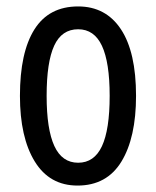

<svg xmlns="http://www.w3.org/2000/svg" viewBox="-20 -567 485 597"><path d="M221 10Q134 10 88 -65Q42 -140 42 -269Q42 -404 87 -475.5Q132 -547 223 -547Q309 -547 356 -476Q403 -405 403 -269Q403 -139 357.5 -64.5Q312 10 221 10ZM223 -61Q273 -61 297 -112.5Q321 -164 321 -269Q321 -373 297 -424.5Q273 -476 223 -476Q172 -476 148.5 -425Q125 -374 125 -269Q125 -165 149 -113Q173 -61 223 -61Z"/></svg>

Font: Noto Sans UI Cond
Style: Regular
Weight: 400
Width: 3
Designer: Monotype Design Team
Foundry: Monotype Imaging Inc.
Version: Version 1.001